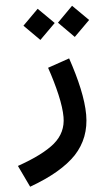

<svg xmlns="http://www.w3.org/2000/svg" viewBox="-162 -642 531 947"><g transform="rotate(-5 103.5 -168.5)"><path d="M61.5 -449.7 139.2 -526.9 61.5 -604 -15.6 -526.9ZM231.9 -449.7 309.6 -526.9 231.9 -604 155.3 -526.9ZM87.4 -309.6C103.5 -263.2 116.7 -217.3 127 -172.9C137.2 -128.4 142.1 -90.8 142.1 -61C142.1 -9.8 122.6 32.2 83 65.9C43.5 99.1 -18.6 130.4 -103 159.7L-51.8 267.1C54.2 228.5 131.8 183.1 181.2 130.9C230 78.1 254.4 13.7 254.4 -62.5C254.4 -140.6 231.4 -238.8 194.8 -346.7Z"/></g></svg>

Font: Estedad SemiBold
Style: Regular
Weight: 600
Designer: Amin Abedi
Version: Version 7.3